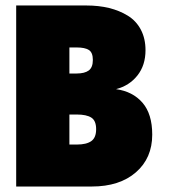

<svg xmlns="http://www.w3.org/2000/svg" viewBox="-20 -680 617 700"><path d="M39 -660H295Q340 -660 377.8 -650.8Q415.5 -641.5 446 -622.8Q476.5 -604 493.5 -571.8Q510.5 -539.5 510.5 -497Q510.5 -442 481 -404.8Q451.5 -367.5 403 -355Q464 -346.5 499.5 -305.5Q535 -264.5 535 -189Q535 -103.5 475.5 -51.8Q416 0 314.5 0H39ZM233 -412H259Q288.5 -412 303.5 -423Q318.5 -434 318.5 -461.5Q318.5 -488.5 304 -497.8Q289.5 -507 259 -507H233ZM233 -153H260Q295 -153 312.8 -165.5Q330.5 -178 330.5 -209Q330.5 -240 313 -251.2Q295.5 -262.5 260 -262.5H233Z"/></svg>

Font: League Spartan Black
Style: Regular
Weight: 900
Foundry: The League of Moveable Type
Version: Version 2.002